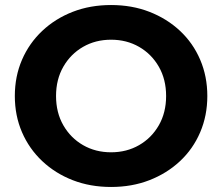

<svg xmlns="http://www.w3.org/2000/svg" viewBox="-20 -732 884 764"><path d="M422 12Q339 12 269.5 -15Q200 -42 148 -91Q96 -140 67.5 -206Q39 -272 39 -350Q39 -428 67.5 -494Q96 -560 148 -609Q200 -658 269.5 -685Q339 -712 422 -712Q505 -712 574.5 -685Q644 -658 696 -609.5Q748 -561 776.5 -494.5Q805 -428 805 -350Q805 -272 776.5 -205.5Q748 -139 696 -90.5Q644 -42 574.5 -15Q505 12 422 12ZM422 -126Q484 -126 533.5 -154.5Q583 -183 612 -233.5Q641 -284 641 -350Q641 -416 612 -466.5Q583 -517 533.5 -545.5Q484 -574 422 -574Q360 -574 310.5 -545.5Q261 -517 232 -466.5Q203 -416 203 -350Q203 -284 232 -233.5Q261 -183 310.5 -154.5Q360 -126 422 -126Z"/></svg>

Font: Montserrat
Style: Bold
Weight: 700
Designer: Julieta Ulanovsky
Foundry: Julieta Ulanovsky
Version: Version 9.000; ttfautohint (v1.8.4.7-5d5b)